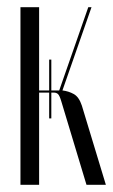

<svg xmlns="http://www.w3.org/2000/svg" viewBox="-20 -515 315 535"><path d="M151 -232Q146 -249 141.5 -253Q137 -257 130 -257H123V-185H117V-257H89V0H37V-495H89V-263H117V-349H123V-263H143H145L226 -495H235L154 -263Q171 -261 185.5 -253Q200 -245 208 -221L275 0H221Z"/></svg>

Font: Moniqa Cond Display
Style: Regular
Weight: 400
Width: 3
Designer: Rajesh Rajput
Foundry: Rajesh Rajput
Version: Version 1.000